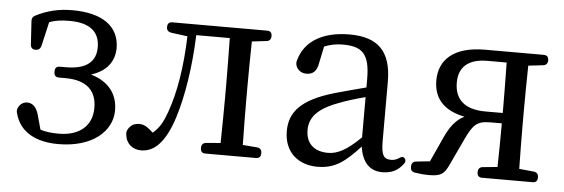

<svg xmlns="http://www.w3.org/2000/svg" viewBox="-42 -654 2330 793"><g transform="rotate(5 1123.5 -257.0)"><path d="M219 21C360 21 441 -51 441 -138C441 -204 405 -255 329 -277C396 -298 425 -342 425 -396C424 -486 353 -535 230 -535C175 -535 126 -524 78 -499C68 -494 64 -487 65 -475L71 -378C72 -366 79 -359 91 -359H93C105 -359 112 -366 115 -377L138 -477C162 -487 190 -490 222 -490C307 -490 346 -455 347 -394C348 -333 310 -298 223 -298H198C185 -298 178 -291 178 -278V-273C178 -260 185 -253 198 -253H225C320 -253 355 -206 355 -141C355 -67 304 -22 217 -22C188 -22 162 -25 141 -32L125 -90C116 -125 98 -139 77 -139C64 -139 49 -132 41 -116C36 -107 36 -99 39 -90C59 -14 127 21 219 21Z M562 17C615 17 661 -23 696 -134C724 -224 743 -342 748 -477H887C888 -421 889 -339 889 -287V-228C889 -176 888 -98 887 -42L827 -37C815 -36 808 -28 808 -16V-13C808 0 815 7 828 7H1038C1051 7 1058 0 1058 -13V-16C1058 -28 1051 -36 1039 -37L979 -42C978 -98 977 -177 977 -228V-287C977 -337 978 -415 979 -471L1039 -478C1051 -479 1058 -487 1058 -499V-501C1058 -514 1051 -521 1038 -521H645C632 -521 625 -514 625 -501V-499C625 -487 632 -480 644 -478L712 -469C708 -343 691 -236 660 -150C645 -108 631 -83 604 -60C581 -81 566 -91 547 -91C527 -91 513 -85 501 -67C496 -58 494 -51 496 -42C500 -3 529 17 562 17Z M1293 21C1366 21 1407 -11 1469 -78C1478 -15 1509 20 1562 20C1598 20 1625 9 1648 -21C1656 -31 1655 -40 1649 -46C1642 -53 1635 -50 1625 -43C1615 -37 1606 -34 1594 -34C1564 -34 1553 -49 1553 -109V-354C1553 -482 1495 -535 1379 -535C1269 -535 1194 -491 1172 -411C1169 -402 1169 -396 1172 -386C1180 -367 1196 -358 1215 -358C1239 -358 1258 -369 1264 -409L1278 -476C1302 -486 1328 -491 1354 -491C1435 -491 1467 -463 1467 -357V-323C1425 -312 1379 -300 1337 -288C1204 -249 1155 -196 1155 -115C1155 -26 1216 21 1293 21ZM1240 -127C1240 -177 1270 -216 1356 -248C1386 -260 1425 -272 1467 -283V-116C1409 -59 1371 -40 1332 -40C1275 -40 1240 -71 1240 -127Z M2185 -521H1942C1813 -521 1752 -464 1752 -377C1752 -308 1789 -256 1881 -238C1848 -222 1824 -193 1803 -147L1755 -42L1698 -36C1686 -35 1679 -27 1679 -15V-11C1679 1 1685 8 1697 10C1717 13 1736 15 1755 15C1806 15 1819 4 1838 -37L1891 -150C1917 -203 1932 -224 1988 -224H2037C2037 -166 2036 -93 2035 -43L1974 -37C1962 -36 1955 -28 1955 -16V-13C1955 0 1962 7 1975 7H2185C2198 7 2205 0 2205 -13V-16C2205 -28 2198 -36 2186 -37L2125 -43C2124 -98 2123 -177 2123 -228V-287C2123 -337 2124 -415 2125 -471L2186 -478C2198 -479 2205 -487 2205 -499V-501C2205 -514 2198 -521 2185 -521ZM1837 -376C1837 -438 1874 -476 1955 -476H2035C2036 -420 2037 -338 2037 -287V-267H1965C1879 -267 1837 -306 1837 -376Z"/></g></svg>

Font: 寒蝉锦书宋 Text
Style: Regular
Weight: 400
Designer: 寒蝉锦书宋{Warren} 思源宋体{Ryoko NISHIZUKA 西塚涼子 (kana & ideographs); Frank Grießhammer (Latin, Greek & Cyrillic); Wenlong ZHANG 
Foundry: Adobe & ChillType
Version: Version 2.000;Glyphs 3.1.1 (3135)